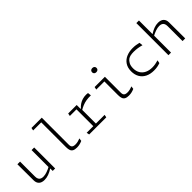

<svg xmlns="http://www.w3.org/2000/svg" viewBox="242 -1995 3236 3236"><g transform="rotate(-45 1860.0 -376.5)"><path d="M448 -500H510V0H451.5V-62L448 -69ZM173.5 -500V-143.5Q173.5 -106.5 185.8 -84Q198 -61.5 219.8 -51.5Q241.5 -41.5 271.5 -41.5Q313 -41.5 363 -58.8Q413 -76 468.5 -107.5V-57.5H448.5Q398.5 -25 348 -6.8Q297.5 11.5 248 11.5Q182 11.5 147.2 -21.5Q112.5 -54.5 112 -114L110 -500Z M893.5 -738 916 -715.5H700.5L710.5 -765H955.5V-122.5Q955.5 -94.5 963 -77.5Q970.5 -60.5 989 -52Q1007.5 -43.5 1040.5 -43.5Q1070 -43.5 1100.8 -51.2Q1131.5 -59 1157 -69.5L1149.5 -17.5Q1120.5 -4.5 1088.8 3.5Q1057 11.5 1020.5 11.5Q971.5 11.5 944 -2.8Q916.5 -17 905 -46.2Q893.5 -75.5 893.5 -124Z M1523 -395.5 1530.5 -388.5V0H1468.5V-500H1523ZM1310.5 -49.5H1738.5L1728.5 0H1320.5ZM1320.5 -500H1501V-450.5H1310.5ZM1516 -367 1504.5 -408H1531.5Q1560 -440.5 1594.8 -463.8Q1629.5 -487 1670.8 -499.2Q1712 -511.5 1758.5 -511.5Q1782 -511.5 1800.5 -507.5L1807 -445.5Q1746.5 -447.5 1698.2 -439.5Q1650 -431.5 1607.5 -414Q1565 -396.5 1516 -367Z M2133.5 -473 2156 -450.5H1940.5L1950.5 -500H2195.5V-122.5Q2195.5 -94.5 2203 -77.5Q2210.5 -60.5 2229 -52Q2247.5 -43.5 2280.5 -43.5Q2310 -43.5 2340.8 -51.2Q2371.5 -59 2397 -69.5L2389.5 -17.5Q2360.5 -4.5 2328.8 3.5Q2297 11.5 2260.5 11.5Q2211.5 11.5 2184 -2.8Q2156.5 -17 2145 -46.2Q2133.5 -75.5 2133.5 -124ZM2096 -705.5Q2096 -728.5 2110.8 -741.5Q2125.5 -754.5 2149 -754.5Q2172.5 -754.5 2187.2 -741.5Q2202 -728.5 2202 -705.5Q2202 -682.5 2187.2 -669.5Q2172.5 -656.5 2149 -656.5Q2133.5 -656.5 2121.5 -662.2Q2109.5 -668 2102.8 -679.2Q2096 -690.5 2096 -705.5Z M3012.5 -492.5 3019.5 -428Q2977.5 -440.5 2930.5 -447.8Q2883.5 -455 2836.5 -455Q2789.5 -455 2757.2 -447.5Q2725 -440 2703 -424.5Q2675 -405 2653.2 -365.2Q2631.5 -325.5 2631.5 -263.5Q2631.5 -195.5 2661.5 -146.2Q2691.5 -97 2745.8 -71Q2800 -45 2872.5 -45Q2909.5 -45 2944.8 -51.2Q2980 -57.5 3019 -68.5L3007 -13.5Q2976.5 -2.5 2939.8 4.8Q2903 12 2858 12Q2768.5 12 2704.2 -20.5Q2640 -53 2606.2 -112.2Q2572.5 -171.5 2572.5 -251Q2572.5 -336.5 2611 -395Q2649.5 -453.5 2716.5 -482.8Q2783.5 -512 2869.5 -512Q2906 -512 2941.8 -506.8Q2977.5 -501.5 3012.5 -492.5Z M3272 0H3210V-765H3272V-438V-431ZM3546.5 0V-356.5Q3546.5 -393.5 3534.2 -416Q3522 -438.5 3500.2 -448.5Q3478.5 -458.5 3448.5 -458.5Q3407 -458.5 3357 -441.2Q3307 -424 3251.5 -392.5V-442.5H3275Q3326 -475.5 3374.2 -493.5Q3422.5 -511.5 3472 -511.5Q3538 -511.5 3572.8 -478.5Q3607.5 -445.5 3608 -386L3610 0Z"/></g></svg>

Font: Monaspace Argon Var ExtraLight
Style: Regular
Weight: 200
Designer: Riley Cran and the Lettermatic Team
Version: Version 1.200 (Monaspace Argon Var)